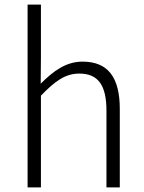

<svg xmlns="http://www.w3.org/2000/svg" viewBox="-20 -815 628 835"><path d="M100 0H158V-399C220 -463 264 -495 325 -495C408 -495 443 -443 443 -333V0H501V-341C501 -478 450 -547 339 -547C266 -547 211 -505 157 -451L158 -568V-795H100Z"/></svg>

Font: Noto Sans SC Light
Style: Regular
Weight: 300
Designer: Ryoko NISHIZUKA 西塚涼子 (kana, bopomofo & ideographs); Paul D. Hunt (Latin, Greek & Cyrillic); Sandoll Communications 산돌커뮤니
Foundry: Adobe
Version: Version 2.004;hotconv 1.0.118;makeotfexe 2.5.65603